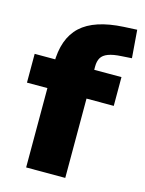

<svg xmlns="http://www.w3.org/2000/svg" viewBox="-109 -778 638 844"><g transform="rotate(15 209.5 -355.5)"><path d="M94 0V-361H1V-492H145L94 -445V-473Q94 -587 155.5 -644Q217 -701 349 -708L409 -711L419 -584L373 -581Q335 -579 312.5 -570.5Q290 -562 281 -546.5Q272 -531 272 -507V-474L250 -492H396V-361H272V0Z"/></g></svg>

Font: Nunito Sans 12pt ExtraLight 12pt Black
Style: Regular
Weight: 900
Version: Version 3.101;gftools[0.9.27]